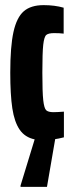

<svg xmlns="http://www.w3.org/2000/svg" viewBox="-20 -538 281 748"><path d="M229 -3Q205 3 195 4L163 190H60V185L115 5Q77 -3 56.5 -33Q36 -63 28 -116Q20 -169 20 -255Q20 -357 32.5 -413.5Q45 -470 72.5 -494Q100 -518 150 -518Q193 -518 228 -508V-407Q213 -409 191 -409Q169 -409 160.5 -402Q152 -395 148.5 -364Q145 -333 145 -255Q145 -179 148.5 -147.5Q152 -116 160 -108.5Q168 -101 188 -101Q201 -101 229 -103Z"/></svg>

Font: Saira Ultra Condensed Black
Style: Regular
Weight: 900
Width: 1
Designer: Hector Gatti with collaboration of the Omnibus-Type team
Foundry: Omnibus-Type
Version: Version 1.001; ttfautohint (v1.8)